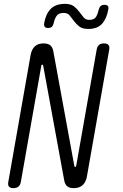

<svg xmlns="http://www.w3.org/2000/svg" viewBox="-20 -965 640 995"><path d="M139 -682Q145 -711 161.5 -725.5Q178 -740 206 -740Q228 -740 240 -730.5Q252 -721 256 -701L365 -106Q365 -103 366.5 -101.5Q368 -100 370 -100Q372 -100 373 -101.5Q374 -103 375 -106L481 -708Q484 -724 493 -732Q502 -740 519 -740Q535 -740 542 -732Q549 -724 546 -708L430 -48Q424 -19 407 -4.5Q390 10 362 10Q340 10 328.5 0.5Q317 -9 313 -29L204 -624Q203 -627 202 -628.5Q201 -630 199 -630Q197 -630 195.5 -628.5Q194 -627 194 -624L88 -22Q85 -6 75.5 2Q66 10 49 10Q33 10 26.5 2Q20 -6 23 -22ZM258 -844Q255 -832 248.5 -826Q242 -820 229 -820Q217 -820 212 -826Q207 -832 209 -845Q217 -892 242.5 -918.5Q268 -945 317 -945Q347 -945 363.5 -932Q380 -919 391.5 -903Q403 -887 413.5 -874.5Q424 -862 443 -862Q469 -862 478.5 -879Q488 -896 492 -916Q495 -928 502 -934Q509 -940 521 -940Q534 -940 539 -934Q544 -928 541 -915Q533 -869 509 -842Q485 -815 437 -815Q407 -815 390.5 -828Q374 -841 362.5 -857Q351 -873 340.5 -885.5Q330 -898 310 -898Q283 -898 272.5 -881.5Q262 -865 258 -844Z"/></svg>

Font: Maple Mono ExtraLight
Style: Italic
Weight: 275
Italic angle: -10°
Monospace: yes
Designer: subframe7536
Version: Version 7.000